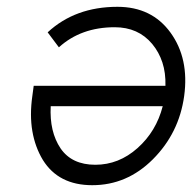

<svg xmlns="http://www.w3.org/2000/svg" viewBox="-20 -532 564 564"><path d="M79 -280 75 -250Q67 -194 75 -147Q83 -100 106 -62Q152 12 251 12Q353 12 429 -64Q506 -141 521 -250Q536 -360 481 -436Q426 -512 325 -512Q201 -512 120 -437L153 -393Q218 -452 317 -452Q386 -452 427 -403Q447 -379 457 -348.5Q467 -318 466 -280ZM260 -48Q191 -48 158 -96Q125 -145 129 -220H458Q439 -146 384 -97Q329 -48 260 -48Z"/></svg>

Font: Unageo
Style: Light-Italic
Weight: 300
Designer: Richard Sepsi
Foundry: Richard Sepsi
Version: Version 2.000